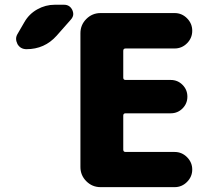

<svg xmlns="http://www.w3.org/2000/svg" viewBox="-20 -810 894 810"><path d="M83 -716.8Q102.5 -751 137.2 -770.5Q171.9 -790 210.9 -790H250Q274.4 -790 285.2 -767.6Q289.1 -758.8 289.1 -751Q289.1 -738.3 278.3 -726.6L218.8 -659.2Q168 -602.5 91.8 -602.5Q66.4 -602.5 53.7 -624Q47.9 -635.7 47.9 -646.5Q47.9 -657.2 54.7 -668ZM509.8 -605.5Q500 -605.5 500 -595.7V-482.4Q500 -472.7 509.8 -472.7H700.2Q729.5 -472.7 750 -452.1Q770.5 -431.6 770.5 -402.3Q770.5 -373 750 -352.5Q729.5 -332 700.2 -332H509.8Q500 -332 500 -322.3V-178.7Q500 -168.9 509.8 -168.9H716.8Q747.1 -168.9 769 -147Q791 -125 791 -94.7Q791 -64.5 769 -42.5Q747.1 -20.5 716.8 -20.5H404.3Q369.1 -20.5 344.2 -45.4Q319.3 -70.3 319.3 -105.5V-669.9Q319.3 -705.1 344.2 -730Q369.1 -754.9 404.3 -754.9H716.8Q747.1 -754.9 769 -732.9Q791 -710.9 791 -680.2Q791 -649.4 769 -627.4Q747.1 -605.5 716.8 -605.5Z"/></svg>

Font: Gen Jyuu GothicX Heavy
Style: Bold
Weight: 900
Designer: [Source Han Sans]
Ryoko NISHIZUKA  (kana & ideographs); Paul D. Hunt (Latin, Greek & Cyrillic); Wenlong ZHANG  (bopomofo
Version: Version 1.002.20150607